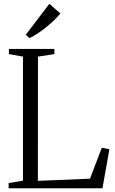

<svg xmlns="http://www.w3.org/2000/svg" viewBox="-20 -1004 614 1024"><path d="M26 0V-27.5L102.5 -40.5V-702L27.5 -715.5V-743H270V-715.5L182.5 -702L182 -39.5L460 -51L523 -216L563.5 -208L526.5 0ZM137 -801 117.5 -818.5 243 -983.5 302 -932.5Q290.5 -917 270.5 -897.8Q250.5 -878.5 227 -859.5Q203.5 -840.5 180.2 -825.2Q157 -810 138 -801Z"/></svg>

Font: Merriweather 96pt Light
Style: Regular
Weight: 300
Version: Version 2.100